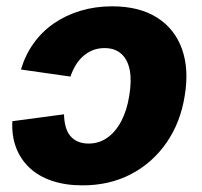

<svg xmlns="http://www.w3.org/2000/svg" viewBox="-20 -568 630 599"><path d="M237.3 10.3Q184.6 10.3 142.8 -3.7Q101.1 -17.6 72.8 -43.9Q44.4 -70.3 30.3 -107.2Q16.1 -144 18.6 -189.9L179.7 -211.4Q180.2 -190.4 184.8 -173.1Q189.5 -155.8 199.2 -144Q209 -132.3 223.4 -126.2Q237.8 -120.1 256.3 -120.1Q289.1 -120.1 314.9 -138.4Q340.8 -156.7 358.4 -190.2Q376 -223.6 383.3 -269.5Q391.1 -315.9 384.8 -349.1Q378.4 -382.3 358.4 -400.1Q338.4 -418 306.2 -418Q287.1 -418 271 -411.9Q254.9 -405.8 241.2 -394.3Q227.5 -382.8 217.3 -366.5Q207 -350.1 199.7 -329.1L45.4 -351.1Q58.6 -396 84.7 -432.6Q110.8 -469.2 147.9 -494.9Q185.1 -520.5 231.2 -534.4Q277.3 -548.3 329.6 -548.3Q414.1 -548.3 469.5 -513.4Q524.9 -478.5 547.6 -415.5Q570.3 -352.5 556.2 -268.6Q543 -185.5 499.3 -122.6Q455.6 -59.6 388.7 -24.7Q321.8 10.3 237.3 10.3Z"/></svg>

Font: Inter 17pt ExtraBold
Style: Italic
Weight: 800
Italic angle: -9.3988°
Version: Version 4.001;git-66647c0bb